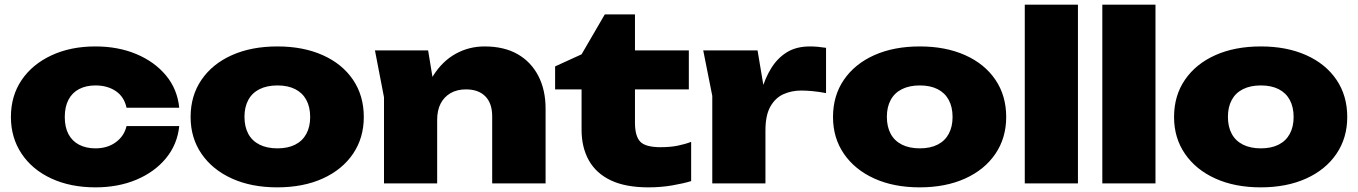

<svg xmlns="http://www.w3.org/2000/svg" viewBox="-20 -790 5851 827"><path d="M752 -247Q744 -168 695 -108.5Q646 -49 567.5 -16Q489 17 391 17Q284 17 201.5 -21Q119 -59 73 -128Q27 -197 27 -286Q27 -377 73 -445Q119 -513 201.5 -551.5Q284 -590 391 -590Q489 -590 567.5 -557Q646 -524 695 -465Q744 -406 752 -326H525Q515 -373 479 -397.5Q443 -422 391 -422Q351 -422 321 -406.5Q291 -391 275 -360.5Q259 -330 259 -286Q259 -242 275 -212Q291 -182 321 -166.5Q351 -151 391 -151Q443 -151 479 -177.5Q515 -204 525 -247Z M1174 17Q1063 17 979 -21Q895 -59 848 -127.5Q801 -196 801 -286Q801 -378 848 -446.5Q895 -515 979 -552.5Q1063 -590 1175 -590Q1286 -590 1370 -552.5Q1454 -515 1500.5 -446.5Q1547 -378 1547 -286Q1547 -196 1500.5 -127.5Q1454 -59 1370 -21Q1286 17 1174 17ZM1175 -151Q1220 -151 1251.5 -167Q1283 -183 1299.5 -213.5Q1316 -244 1316 -286Q1316 -329 1299.5 -359.5Q1283 -390 1251.5 -406Q1220 -422 1175 -422Q1130 -422 1098 -406Q1066 -390 1049.5 -359.5Q1033 -329 1033 -287Q1033 -244 1049.5 -213.5Q1066 -183 1098 -167Q1130 -151 1175 -151Z M1595 -573H1824L1863 -336V0H1634V-371ZM2067 -590Q2151 -590 2209 -557Q2267 -524 2298.5 -463.5Q2330 -403 2330 -322V0H2100V-289Q2100 -345 2070.5 -375Q2041 -405 1987 -405Q1949 -405 1921 -389Q1893 -373 1878 -344Q1863 -315 1863 -274L1794 -310Q1807 -403 1846.5 -465Q1886 -527 1943 -558.5Q2000 -590 2067 -590Z M2371 -405V-504L2485 -556L2585 -728H2715V-573H2947V-405H2715V-262Q2715 -204 2737.5 -180Q2760 -156 2826 -156Q2867 -156 2899 -162.5Q2931 -169 2957 -179V-10Q2925 0 2876 8.5Q2827 17 2773 17Q2675 17 2611.5 -13Q2548 -43 2516.5 -99Q2485 -155 2485 -231V-405Z M3009 -573H3243L3277 -370V0H3048V-377ZM3538 -584V-389Q3506 -395 3479.5 -397.5Q3453 -400 3431 -400Q3390 -400 3355 -384.5Q3320 -369 3298.5 -331.5Q3277 -294 3277 -228L3235 -280Q3244 -342 3259.5 -397.5Q3275 -453 3302 -496.5Q3329 -540 3369.5 -565Q3410 -590 3469 -590Q3485 -590 3502 -588.5Q3519 -587 3538 -584Z M3941 17Q3830 17 3746 -21Q3662 -59 3615 -127.5Q3568 -196 3568 -286Q3568 -378 3615 -446.5Q3662 -515 3746 -552.5Q3830 -590 3942 -590Q4053 -590 4137 -552.5Q4221 -515 4267.5 -446.5Q4314 -378 4314 -286Q4314 -196 4267.5 -127.5Q4221 -59 4137 -21Q4053 17 3941 17ZM3942 -151Q3987 -151 4018.5 -167Q4050 -183 4066.5 -213.5Q4083 -244 4083 -286Q4083 -329 4066.5 -359.5Q4050 -390 4018.5 -406Q3987 -422 3942 -422Q3897 -422 3865 -406Q3833 -390 3816.5 -359.5Q3800 -329 3800 -287Q3800 -244 3816.5 -213.5Q3833 -183 3865 -167Q3897 -151 3942 -151Z M4394 -770H4623V0H4394Z M4728 -770H4957V0H4728Z M5410 17Q5299 17 5215 -21Q5131 -59 5084 -127.5Q5037 -196 5037 -286Q5037 -378 5084 -446.5Q5131 -515 5215 -552.5Q5299 -590 5411 -590Q5522 -590 5606 -552.5Q5690 -515 5736.5 -446.5Q5783 -378 5783 -286Q5783 -196 5736.5 -127.5Q5690 -59 5606 -21Q5522 17 5410 17ZM5411 -151Q5456 -151 5487.5 -167Q5519 -183 5535.5 -213.5Q5552 -244 5552 -286Q5552 -329 5535.5 -359.5Q5519 -390 5487.5 -406Q5456 -422 5411 -422Q5366 -422 5334 -406Q5302 -390 5285.5 -359.5Q5269 -329 5269 -287Q5269 -244 5285.5 -213.5Q5302 -183 5334 -167Q5366 -151 5411 -151Z"/></svg>

Font: Unbounded ExtraBold
Style: Regular
Weight: 800
Designer: Luke Prowse, Jean-Baptiste Morizot, Fátima Lázaro, Florian Runge
Foundry: NaN
Version: Version 1.701;gftools[0.9.28.dev5+ged2979d]